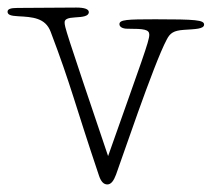

<svg xmlns="http://www.w3.org/2000/svg" viewBox="-38 -474 560 508"><path d="M403 -369C412 -387 422 -393 448 -395C478 -397 502 -397 502 -409C502 -421 480 -423 373 -423C298 -423 278 -422 278 -410C278 -403 286 -398 299 -398C344 -398 357 -396 357 -382C357 -365 337 -313 248 -61C133 -401 133 -403 133 -415C133 -423 141 -427 161 -428C181 -429 197 -431 197 -442C197 -450 185 -454 164 -454C154 -454 20 -453 8 -453C-10 -453 -18 -450 -18 -443C-18 -435 -10 -432 10 -431C48 -429 82 -427 96 -390C151 -245 158 -205 224 -9C229 6 236 14 246 14C256 14 263 4 269 -12C279 -38 369 -306 403 -369Z"/></svg>

Font: Life Savers
Style: Regular
Weight: 400
Designer: Pablo Impallari, Rodrigo Fuenzalida, Brenda Gallo
Foundry: Pablo Impallari, Rodrigo Fuenzalida, Brenda Gallo
Version: Version 3.000